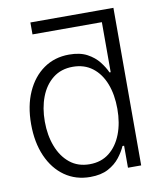

<svg xmlns="http://www.w3.org/2000/svg" viewBox="-83 -795 734 873"><g transform="rotate(-10 284.0 -358.5)"><path d="M467.3 -672.4H116.7V-727.5H500ZM263.7 11.7Q196.8 11.7 146.2 -23.7Q95.7 -59.1 67.6 -123Q39.6 -187 39.6 -271.5Q39.6 -355.5 67.9 -418.9Q96.2 -482.4 146.7 -517.8Q197.3 -553.2 264.2 -553.2Q314.5 -553.2 347.4 -535.4Q380.4 -517.6 400.6 -491.7Q420.9 -465.8 431.6 -441.4H437V-727.5H500V0H439V-101.6H431.6Q420.9 -76.7 400.4 -50.3Q379.9 -23.9 346.7 -6.1Q313.5 11.7 263.7 11.7ZM271 -45.9Q324.2 -45.9 361.3 -75.2Q398.4 -104.5 418.2 -155.5Q438 -206.5 438 -272Q438 -337.9 418.5 -388.2Q398.9 -438.5 361.6 -467Q324.2 -495.6 271 -495.6Q216.8 -495.6 179.2 -465.8Q141.6 -436 122.3 -385.5Q103 -335 103 -272Q103 -209 122.6 -157.7Q142.1 -106.4 179.4 -76.2Q216.8 -45.9 271 -45.9Z"/></g></svg>

Font: Inter Tight Light
Style: Regular
Weight: 300
Designer: Rasmus Andersson
Foundry: rsms
Version: Version 3.004